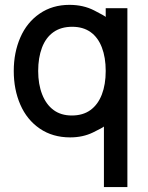

<svg xmlns="http://www.w3.org/2000/svg" viewBox="-20 -533 602 783"><path d="M499.5 230H403.8V-17.1Q400.9 -13.2 359.4 7.1Q317.9 27.3 266.1 27.3Q194.8 27.3 142.3 -8.5Q89.8 -44.4 63 -106Q36.1 -167.5 36.1 -243.7Q36.1 -318.8 63 -380.4Q89.8 -441.9 141.8 -477.5Q193.8 -513.2 263.2 -513.2Q319.8 -513.2 364 -490.5Q408.2 -467.8 411.1 -463.9V-499.5H499.5ZM272.9 -62Q318.4 -62 348.9 -84.2Q379.4 -106.4 395.3 -147.5Q411.1 -188.5 411.1 -243.7Q411.1 -298.8 395.3 -339.8Q379.4 -380.9 349.1 -402.3Q318.8 -423.8 274.4 -423.8Q228.5 -423.8 197.5 -401.6Q166.5 -379.4 151.1 -338.4Q135.7 -297.4 135.7 -243.7Q135.7 -189.5 151.9 -148.2Q168 -106.9 198.2 -84.5Q228.5 -62 272.9 -62Z"/></svg>

Font: Potro Sans Bangla
Style: Bold
Weight: 700
Designer: Jayed Ahsan Saad
Foundry: Codepotro
Version: Potro Sans Bangla;Version 0.996;CodepotroFonts;